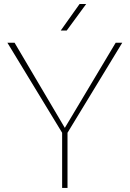

<svg xmlns="http://www.w3.org/2000/svg" viewBox="-20 -920 637 940"><path d="M297.4 -293.9 546.4 -710.9H578.6L310.5 -270V0H284.2V-270L16.1 -710.9H51.3ZM369.6 -900.4H401.9L306.6 -770.5H277.3Z"/></svg>

Font: Roboto Thin
Style: Regular
Weight: 250
Designer: Google
Version: Version 2.134; 2016